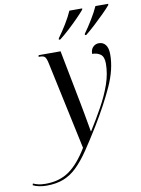

<svg xmlns="http://www.w3.org/2000/svg" viewBox="-247 -836 844 1147"><g transform="rotate(-10 175.5 -263.0)"><path d="M-59 240Q-82 240 -104 235.5Q-126 231 -141 223L-138 213Q-125 219 -107 223.5Q-89 228 -62 228Q21 228 80 187Q139 146 194 55L80 -478Q74 -507 65.5 -516.5Q57 -526 36 -526H27L29 -536H162L225 -211Q230 -187 236 -152.5Q242 -118 248 -85.5Q254 -53 257 -34H259Q300 -99 336 -164Q372 -229 394 -292.5Q416 -356 416 -417Q416 -458 396 -473Q376 -488 345 -488Q345 -515 360 -529.5Q375 -544 395 -544Q421 -544 436 -524.5Q451 -505 451 -466Q451 -377 405.5 -276.5Q360 -176 288 -58Q240 20 202 76Q164 132 126.5 168.5Q89 205 45 222.5Q1 240 -59 240ZM323 -614Q347 -647 373 -689.5Q399 -732 414 -766H492L490 -758Q475 -740 447 -712Q419 -684 387.5 -655Q356 -626 331 -606H322ZM165 -614Q190 -648 215.5 -689.5Q241 -731 256 -766H334L332 -758Q317 -740 289 -711.5Q261 -683 230 -654.5Q199 -626 173 -606H164Z"/></g></svg>

Font: Noto Serif Display Condensed
Style: Italic
Weight: 400
Width: 3
Italic angle: -12°
Designer: Monotype Design Team
Foundry: Monotype Imaging Inc.
Version: Version 2.009